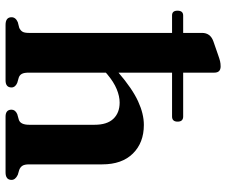

<svg xmlns="http://www.w3.org/2000/svg" viewBox="-80 -714 795 674"><g transform="rotate(90 317.0 -377.5)"><path d="M18 -603.5Q18 -623.5 35 -623.5H96V-689.5Q96 -719 125.5 -729.5L173 -746Q187 -751 195.2 -753Q203.5 -755 213.5 -755Q235.5 -755 235.5 -733V-623.5H389.5Q407.5 -623.5 407.5 -604Q407.5 -584.5 389.5 -584.5H235.5V-396.5Q292 -445 336 -465.2Q380 -485.5 419 -485.5Q481.5 -485.5 519.5 -447Q557.5 -408.5 557.5 -339.5V-83Q557.5 -66.5 562.5 -59Q567.5 -51.5 577 -48L594 -43Q612 -34.5 612 -21Q612 0 585.5 0H390Q365.5 0 365.5 -21Q365.5 -34 381 -41L400.5 -46.5Q418.5 -52 418.5 -83V-312.5Q418.5 -356.5 397.5 -378.5Q376.5 -400.5 340.5 -400.5Q318.5 -400.5 293.5 -390.2Q268.5 -380 240.5 -356.5L235.5 -352V-81.5Q235.5 -65 239.8 -57.2Q244 -49.5 252.5 -46.5L271.5 -41Q287.5 -34 287.5 -21Q287.5 0 262.5 0H68Q41 0 41 -21Q41 -35.5 58.5 -43L78 -48Q87 -52 91.5 -59Q96 -66 96 -81.5V-584.5H34.5Q18 -584.5 18 -603.5Z"/></g></svg>

Font: Fraunces 9pt SemiBold
Style: Regular
Weight: 600
Version: Version 1.000;[b76b70a41]